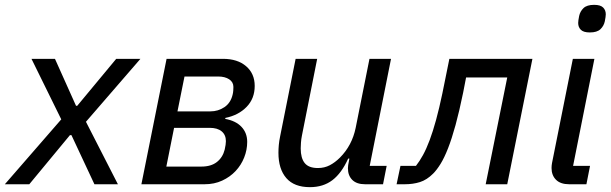

<svg xmlns="http://www.w3.org/2000/svg" viewBox="-52 -761 2522 793"><path d="M-32 0 201 -268 78 -518H175L262 -324H267L428 -518H528L303 -258L435 0H338L243 -203H237L69 0Z M636 -518H869Q929 -518 964.5 -487.5Q1000 -457 1000 -406Q1000 -354 966.5 -319.5Q933 -285 879 -274L878 -270Q922 -262 945.5 -237Q969 -212 969 -175Q969 -142 956.5 -110.5Q944 -79 921 -54.5Q898 -30 865.5 -15Q833 0 793 0H532ZM780 -73Q820 -73 844 -92Q868 -111 876 -143Q881 -165 881 -178Q881 -204 863.5 -218.5Q846 -233 814 -233H667L635 -73ZM817 -301Q849 -301 875 -318.5Q901 -336 909 -371Q911 -379 911.5 -388Q912 -397 912 -402Q912 -422 894.5 -433.5Q877 -445 849 -445H710L681 -301Z M1258 -518 1195 -201Q1192 -186 1191 -171.5Q1190 -157 1190 -148Q1190 -108 1206.5 -87.5Q1223 -67 1261 -67Q1288 -67 1310 -78.5Q1332 -90 1352 -110Q1402 -160 1417 -233L1474 -518H1563L1475 -76H1545L1530 0H1456Q1421 0 1403 -18Q1385 -36 1385 -66Q1385 -71 1386 -79Q1387 -87 1389 -95L1391 -106H1386Q1359 -46 1321 -17Q1283 12 1228 12Q1163 12 1130.5 -25.5Q1098 -63 1098 -130Q1098 -145 1099.5 -162Q1101 -179 1105 -198L1169 -518Z M1602 -76H1666Q1681 -95 1695 -120.5Q1709 -146 1722.5 -182Q1736 -218 1749 -265.5Q1762 -313 1775 -375L1804 -518H2147L2043 0H1954L2043 -441H1873L1861 -379Q1845 -301 1829.5 -244.5Q1814 -188 1798.5 -148.5Q1783 -109 1767.5 -84Q1752 -59 1737 -44Q1711 -18 1682.5 -9Q1654 0 1620 0H1586Z M2384 -627Q2358 -627 2347 -638Q2336 -649 2336 -666Q2336 -675 2340 -695Q2344 -714 2358 -727.5Q2372 -741 2402 -741Q2428 -741 2439 -730Q2450 -719 2450 -702Q2450 -693 2446 -673Q2442 -654 2428 -640.5Q2414 -627 2384 -627ZM2299 0Q2263 0 2244.5 -18.5Q2226 -37 2226 -67Q2226 -72 2226.5 -77.5Q2227 -83 2228 -88L2314 -518H2403L2315 -76H2385L2370 0Z"/></svg>

Font: IBM Plex Sans Text
Style: Italic
Weight: 450
Italic angle: -11°
Designer: Mike Abbink, Paul van der Laan, Pieter van Rosmalen
Foundry: Bold Monday
Version: Version 3.005